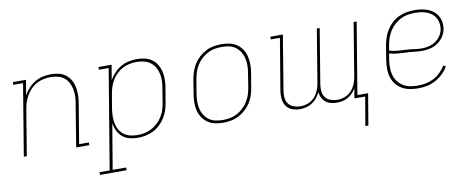

<svg xmlns="http://www.w3.org/2000/svg" viewBox="-64 -819 3278 1325"><g transform="rotate(-10 1575.0 -156.5)"><path d="M50 0 133 -501H65V-520H157L139 -415Q154 -441 175 -463.5Q196 -486 222 -501Q248 -516 276.5 -522Q305 -528 332 -528Q361 -528 388 -521.5Q415 -515 436 -498.5Q457 -482 470 -458.5Q483 -435 488 -408.5Q493 -382 492.5 -353.5Q492 -325 487 -297L441 -19H509V0H417L466 -300Q471 -326 471.5 -351.5Q472 -377 467 -401Q462 -425 450.5 -446.5Q439 -468 420 -482.5Q401 -497 376.5 -503Q352 -509 326 -509Q302 -509 277.5 -504Q253 -499 230 -487Q207 -475 188.5 -456Q170 -437 157 -415Q144 -393 136 -369Q128 -345 124 -321L71 0Z M546 215V196H617L733 -501H665V-520H757L739 -415Q754 -441 775 -463.5Q796 -486 822.5 -501Q849 -516 878 -522Q907 -528 935 -528Q964 -528 991.5 -521.5Q1019 -515 1040.5 -499Q1062 -483 1075.5 -460Q1089 -437 1095 -410Q1101 -383 1100.5 -354Q1100 -325 1095 -297L1078 -197Q1074 -170 1065 -143.5Q1056 -117 1040.5 -92.5Q1025 -68 1003.5 -48Q982 -28 956.5 -15.5Q931 -3 903.5 2.5Q876 8 849 8Q819 8 791 1Q763 -6 742 -23.5Q721 -41 708.5 -66.5Q696 -92 691 -120L638 196H732L733 215ZM849 -11Q874 -11 899 -16Q924 -21 947 -33Q970 -45 990 -63.5Q1010 -82 1024 -104Q1038 -126 1046 -150.5Q1054 -175 1058 -200L1074 -300Q1079 -326 1079.5 -352Q1080 -378 1074.5 -402.5Q1069 -427 1056 -448Q1043 -469 1024 -483Q1005 -497 980 -503Q955 -509 929 -509Q905 -509 880 -504Q855 -499 832 -487Q809 -475 789.5 -456.5Q770 -438 757 -416Q744 -394 736 -369.5Q728 -345 724 -321L707 -221Q703 -195 702.5 -169.5Q702 -144 706.5 -119.5Q711 -95 723 -73.5Q735 -52 754.5 -37.5Q774 -23 798.5 -17Q823 -11 849 -11Z M1447 8Q1417 8 1389 2Q1361 -4 1339 -19.5Q1317 -35 1301.5 -58Q1286 -81 1279.5 -108.5Q1273 -136 1273.5 -165Q1274 -194 1279 -223L1295 -323Q1300 -350 1309 -377Q1318 -404 1333.5 -428Q1349 -452 1371 -472Q1393 -492 1418.5 -505Q1444 -518 1472 -523Q1500 -528 1526 -528Q1556 -528 1584 -522Q1612 -516 1634.5 -500.5Q1657 -485 1672 -462Q1687 -439 1693.5 -411.5Q1700 -384 1700 -355Q1700 -326 1695 -297L1678 -197Q1674 -170 1665 -143Q1656 -116 1640.5 -92Q1625 -68 1602.5 -48Q1580 -28 1554.5 -15Q1529 -2 1501 3Q1473 8 1447 8ZM1448 -11Q1472 -11 1497 -15.5Q1522 -20 1545.5 -32Q1569 -44 1589 -62.5Q1609 -81 1623.5 -103.5Q1638 -126 1646 -150.5Q1654 -175 1658 -200L1674 -300Q1679 -326 1679 -352Q1679 -378 1673.5 -402.5Q1668 -427 1655 -448Q1642 -469 1622.5 -483.5Q1603 -498 1578 -503.5Q1553 -509 1526 -509Q1502 -509 1476.5 -504.5Q1451 -500 1428 -488Q1405 -476 1384.5 -457.5Q1364 -439 1350 -416.5Q1336 -394 1328 -369.5Q1320 -345 1316 -320L1299 -220Q1295 -194 1294.5 -168Q1294 -142 1299.5 -117.5Q1305 -93 1318 -72Q1331 -51 1350.5 -36.5Q1370 -22 1395.5 -16.5Q1421 -11 1448 -11Z M2408 201 2442 0H2367L2378 -67Q2367 -50 2352.5 -35Q2338 -20 2320 -10Q2302 0 2282 4Q2262 8 2243 8Q2221 8 2200.5 2.5Q2180 -3 2164.5 -15.5Q2149 -28 2140 -46.5Q2131 -65 2129 -86Q2120 -66 2105 -47Q2090 -28 2070.5 -15.5Q2051 -3 2028.5 2.5Q2006 8 1984 8Q1956 8 1930 -2Q1904 -12 1889 -34Q1874 -56 1871 -84.5Q1868 -113 1873 -142L1933 -501H1869V-520H1957L1894 -138Q1890 -114 1892 -89.5Q1894 -65 1907.5 -46.5Q1921 -28 1944 -19.5Q1967 -11 1992 -11Q2017 -11 2043 -20.5Q2069 -30 2088 -49.5Q2107 -69 2118 -94.5Q2129 -120 2133 -145L2195 -520H2215L2152 -138Q2148 -114 2150 -89.5Q2152 -65 2165.5 -46.5Q2179 -28 2202 -19.5Q2225 -11 2250 -11Q2276 -11 2301.5 -20.5Q2327 -30 2346 -49.5Q2365 -69 2376 -94.5Q2387 -120 2391 -145L2453 -520H2474L2391 -19H2466L2429 201Z M2813 8Q2783 8 2753.5 2.5Q2724 -3 2699.5 -17.5Q2675 -32 2657.5 -54.5Q2640 -77 2632 -104.5Q2624 -132 2624 -162.5Q2624 -193 2629 -223L2645 -323Q2650 -351 2659.5 -378Q2669 -405 2684.5 -429.5Q2700 -454 2722 -474Q2744 -494 2771 -506.5Q2798 -519 2825.5 -523.5Q2853 -528 2880 -528Q2905 -528 2928.5 -524.5Q2952 -521 2973 -513Q2994 -505 3012 -490.5Q3030 -476 3041 -456.5Q3052 -437 3056 -414Q3060 -391 3056 -367Q3052 -339 3035.5 -314Q3019 -289 2994.5 -272Q2970 -255 2942 -248.5Q2914 -242 2886 -242Q2857 -242 2828.5 -245.5Q2800 -249 2770.5 -250Q2741 -251 2712.5 -253.5Q2684 -256 2656 -264L2649 -220Q2645 -193 2645 -166Q2645 -139 2652 -114Q2659 -89 2674.5 -68.5Q2690 -48 2711.5 -34.5Q2733 -21 2759.5 -16Q2786 -11 2814 -11Q2842 -11 2870 -16.5Q2898 -22 2924.5 -35.5Q2951 -49 2973 -70.5Q2995 -92 3010 -117L3027 -108Q3011 -81 2986.5 -57.5Q2962 -34 2933.5 -19Q2905 -4 2874 2Q2843 8 2813 8ZM2888 -259Q2912 -259 2936.5 -265.5Q2961 -272 2982.5 -286.5Q3004 -301 3018 -323Q3032 -345 3036 -369Q3039 -390 3035.5 -410.5Q3032 -431 3022 -448Q3012 -465 2996.5 -477Q2981 -489 2962 -496Q2943 -503 2922.5 -506Q2902 -509 2881 -509Q2856 -509 2830.5 -505Q2805 -501 2781 -489Q2757 -477 2736.5 -458.5Q2716 -440 2701.5 -417.5Q2687 -395 2678.5 -370Q2670 -345 2666 -320L2660 -283Q2686 -275 2715 -272.5Q2744 -270 2773 -269Q2802 -268 2830.5 -263.5Q2859 -259 2888 -259Z"/></g></svg>

Font: Iosevka Etoile Thin
Style: Italic
Weight: 100
Italic angle: -9°
Designer: Belleve Invis
Foundry: Belleve Invis
Version: Version 22.1.2; ttfautohint (v1.8.4)